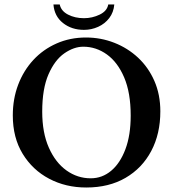

<svg xmlns="http://www.w3.org/2000/svg" viewBox="-20 -825 770 855"><path d="M694 -329Q694 -229 653.5 -152.5Q613 -76 539 -33Q465 10 364 10Q273 10 199 -29Q125 -68 81 -140Q37 -212 37 -311Q37 -385 61 -448Q85 -511 128.5 -558Q172 -605 232 -631.5Q292 -658 363 -658Q429 -658 489 -634.5Q549 -611 595 -568Q641 -525 667.5 -464.5Q694 -404 694 -329ZM351 -617Q309 -617 266.5 -587.5Q224 -558 196 -494Q168 -430 168 -328Q168 -234 197.5 -167.5Q227 -101 276 -66Q325 -31 384 -31Q435 -31 475 -64.5Q515 -98 538.5 -160.5Q562 -223 562 -310Q562 -412 533 -480Q504 -548 456 -582.5Q408 -617 351 -617ZM489 -805Q486 -770 466.5 -744.5Q447 -719 417 -705.5Q387 -692 354 -692Q299 -692 260.5 -722.5Q222 -753 218 -805H246Q252 -776 283 -760Q314 -744 354 -744Q391 -744 424 -760Q457 -776 462 -805Z"/></svg>

Font: Libertinus Serif SemiBold
Style: Regular
Weight: 600
Designer: Philipp H. Poll, Khaled Hosny
Foundry: Caleb Maclennan
Version: Version 7.051;RELEASE